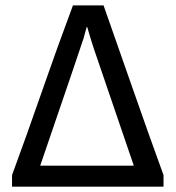

<svg xmlns="http://www.w3.org/2000/svg" viewBox="-20 -696 655 716"><path d="M589.8 0H24.9V-43Q81.1 -195.8 137.9 -359.4Q194.8 -522.9 252 -675.8H366.2Q419.9 -522.9 477.1 -359.4Q534.2 -195.8 589.8 -43ZM479 -78.1 331.1 -511.2Q323.2 -533.7 305.2 -595.2H303.2L291.5 -552.7Q277.8 -509.8 129.9 -78.1Z"/></svg>

Font: Cadman
Style: Regular
Weight: 400
Designer: Paul James MIller
Foundry: High-Logic / Made with FontCreator
Version: Version 2.114;March 28, 2021;FontCreator 13.0.0.2683 64-bit